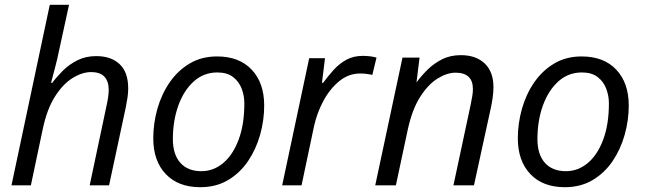

<svg xmlns="http://www.w3.org/2000/svg" viewBox="-20 -780 2713 808"><path d="M28.3 0 189.5 -759.8H270.5L227.5 -562.5Q221.2 -531.2 212.2 -497.3Q203.1 -463.4 194.8 -431.2H199.7Q218.8 -457 244.9 -482.9Q271 -508.8 305.9 -526.4Q340.8 -543.9 384.8 -543.9Q447.3 -543.9 483.4 -510Q519.5 -476.1 519.5 -408.2Q519.5 -389.2 516.6 -369.4Q513.7 -349.6 509.3 -328.1L439 0H357.4L428.7 -336.9Q433.6 -358.9 435.5 -374.5Q437.5 -390.1 437.5 -401.9Q437.5 -437.5 419.7 -457Q401.9 -476.6 362.8 -476.6Q326.2 -476.6 285.9 -451.9Q245.6 -427.2 211.7 -374.3Q177.7 -321.3 159.7 -235.8L109.9 0Z M822.8 7.8Q730 7.8 677.5 -47.6Q625 -103 625 -197.8Q625 -260.7 642.3 -322Q659.7 -383.3 693.8 -433.1Q728 -482.9 778.1 -512.7Q828.1 -542.5 893.6 -542.5Q986.8 -542.5 1039.3 -486.8Q1091.8 -431.2 1091.8 -335.9Q1091.8 -273.9 1074.7 -212.9Q1057.6 -151.9 1023.7 -101.8Q989.7 -51.8 939.5 -22Q889.2 7.8 822.8 7.8ZM827.6 -59.6Q878.4 -59.6 919.4 -94Q960.4 -128.4 984.4 -192.6Q1008.3 -256.8 1008.3 -345.2Q1008.3 -377 997.1 -406.7Q985.8 -436.5 960.9 -455.8Q936 -475.1 894.5 -475.1Q837.4 -475.1 795.4 -437.3Q753.4 -399.4 730.5 -335.7Q707.5 -272 707.5 -194.3Q707.5 -130.4 738.8 -95Q770 -59.6 827.6 -59.6Z M1167.5 0 1281.2 -535.2H1347.7L1335 -431.6H1339.8Q1360.4 -459.5 1383.8 -485.6Q1407.2 -511.7 1437.3 -528.3Q1467.3 -544.9 1506.3 -544.9Q1521 -544.9 1536.1 -543.2Q1551.3 -541.5 1564.5 -537.6L1546.9 -464.8Q1520.5 -470.7 1495.6 -470.7Q1446.3 -470.7 1406.5 -437.5Q1366.7 -404.3 1339.8 -353.3Q1313 -302.2 1301.3 -247.6L1249 0Z M1559.1 0 1673.8 -537.6H1745.6L1732.9 -434.6H1733.9Q1752.4 -460 1778.6 -486.1Q1804.7 -512.2 1839.6 -530Q1874.5 -547.9 1918.9 -547.9Q1983.4 -547.9 2020 -512.7Q2056.6 -477.5 2056.6 -413.6Q2056.6 -391.1 2053.2 -368.2Q2049.8 -345.2 2045.9 -327.1L1974.6 0H1888.2L1960.4 -337.9Q1964.8 -359.9 1967.5 -375.5Q1970.2 -391.1 1970.2 -404.8Q1970.2 -474.1 1897 -474.1Q1861.3 -474.1 1821.8 -449.7Q1782.2 -425.3 1748.5 -372.8Q1714.8 -320.3 1696.3 -235.8L1646 0Z M2356.9 7.8Q2264.2 7.8 2211.7 -47.6Q2159.2 -103 2159.2 -197.8Q2159.2 -260.7 2176.5 -322Q2193.8 -383.3 2228 -433.1Q2262.2 -482.9 2312.3 -512.7Q2362.3 -542.5 2427.7 -542.5Q2521 -542.5 2573.5 -486.8Q2626 -431.2 2626 -335.9Q2626 -273.9 2608.9 -212.9Q2591.8 -151.9 2557.9 -101.8Q2523.9 -51.8 2473.6 -22Q2423.3 7.8 2356.9 7.8ZM2361.8 -59.6Q2412.6 -59.6 2453.6 -94Q2494.6 -128.4 2518.6 -192.6Q2542.5 -256.8 2542.5 -345.2Q2542.5 -377 2531.2 -406.7Q2520 -436.5 2495.1 -455.8Q2470.2 -475.1 2428.7 -475.1Q2371.6 -475.1 2329.6 -437.3Q2287.6 -399.4 2264.6 -335.7Q2241.7 -272 2241.7 -194.3Q2241.7 -130.4 2272.9 -95Q2304.2 -59.6 2361.8 -59.6Z"/></svg>

Font: Open Sans
Style: Italic
Weight: 400
Italic angle: -12°
Designer: Monotype Design Team
Foundry: Monotype Imaging Inc.
Version: Version 3.000; ttfautohint (v1.8.4)